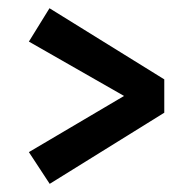

<svg xmlns="http://www.w3.org/2000/svg" viewBox="-20 -455 466 464"><path d="M377 -263.2V-182.6L100.1 -10.7L49.8 -87.4L279.8 -223.1L49.8 -354.5L99.6 -435.1Z"/></svg>

Font: Amiri Typewriter
Style: Bold
Weight: 700
Monospace: yes
Designer: Khaled Hosny
Version: Version 1.1